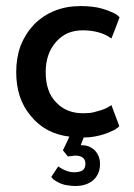

<svg xmlns="http://www.w3.org/2000/svg" viewBox="-20 -450 449 642"><path d="M207 73.2Q212.9 72.3 230.5 70.3Q248 70.3 256.8 77.1Q265.6 84 265.6 96.7Q265.6 112.3 256.8 119.1Q247.1 126 227.5 126Q214.8 126 202.1 121.1Q188.5 116.2 174.8 106.4Q167 118.2 151.4 141.6Q153.3 143.6 159.2 150.4Q163.1 153.3 169.9 157.2Q176.8 161.1 186.5 165Q196.3 168.9 208 169.9Q218.8 171.9 231.4 171.9Q251 171.9 265.6 167Q280.3 162.1 292 152.3Q302.7 142.6 308.6 128.9Q314.5 115.2 314.5 98.6Q314.5 84 309.6 72.3Q304.7 60.5 295.9 51.8Q287.1 43.9 275.4 39.1Q263.7 35.2 250 35.2Q252.9 26.4 259.8 9.8Q278.3 9.8 294.9 6.8Q311.5 3.9 327.1 -1Q341.8 -5.9 351.6 -10.7Q361.3 -14.6 366.2 -17.6Q370.1 -21.5 374 -23.4Q377 -25.4 378.9 -28.3Q370.1 -51.8 352.5 -98.6Q350.6 -97.7 341.8 -91.8Q335.9 -87.9 327.1 -85Q318.4 -81.1 305.7 -78.1Q293.9 -74.2 281.2 -72.3Q268.6 -71.3 256.8 -71.3Q230.5 -71.3 208 -80.1Q185.5 -88.9 168 -107.4Q150.4 -125 141.6 -150.4Q132.8 -175.8 132.8 -209Q132.8 -240.2 141.6 -265.6Q150.4 -291 168 -310.5Q185.5 -330.1 208 -339.8Q230.5 -348.6 256.8 -348.6Q285.2 -348.6 309.6 -341.8Q334 -335 352.5 -321.3Q362.3 -344.7 379.9 -392.6Q377 -395.5 368.2 -402.3Q361.3 -406.2 349.6 -411.1Q338.9 -416 322.3 -420.9Q305.7 -425.8 287.1 -427.7Q269.5 -429.7 250 -429.7Q202.1 -429.7 163.1 -414.1Q124 -398.4 93.8 -368.2Q64.5 -336.9 48.8 -296.9Q34.2 -256.8 34.2 -209Q34.2 -165 45.9 -128.9Q57.6 -92.8 82 -63.5Q106.4 -33.2 138.7 -15.6Q171.9 2 211.9 6.8Q205.1 22.5 190.4 52.7Q194.3 57.6 207 73.2Z"/></svg>

Font: TextaAlt
Style: Bold
Weight: 400
Designer: Daniel Hernandez & Miguel Hernandez
Version: Version 1.005;com.myfonts.easy.latinotype.texta.alt-bold.wfk